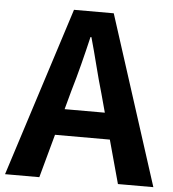

<svg xmlns="http://www.w3.org/2000/svg" viewBox="-57 -789 754 837"><g transform="rotate(5 320.5 -370.0)"><path d="M198 -190H438L490 0H645L407 -740H233L-4 0H146ZM384 -386 406 -305H230L252 -386C275 -463 296 -547 315 -628H319C342 -548 361 -463 384 -386Z"/></g></svg>

Font: Spoqa Han Sans Neo Bold
Style: Bold
Weight: 700
Designer: [Spoqa Han Sans Neo] Dong-huui Kim  Younghwa Kang  Yujin Lee  [Noto Sans] Ryoko NISHIZUKA  (kana & ideographs); Paul D. 
Foundry: Spoqa (http://www.spoqa-han-sans.com)
Version: Version 1.100;hotconv 1.0.109;makeotfexe 2.5.65596